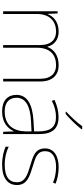

<svg xmlns="http://www.w3.org/2000/svg" viewBox="502 -1308 816 1861"><g transform="rotate(90 910.5 -378.0)"><path d="M614 -538C519 -538 460 -494 435 -429H433C415 -500 360 -538 287 -538C185 -538 138 -481 117 -432H115L111 -528H90V0H116V-325C116 -459 194 -513 287 -513C360 -513 417 -467 417 -360V0H443V-325C443 -459 514 -513 614 -513C687 -513 744 -467 744 -360V0H770V-361C770 -482 704 -538 614 -538Z M1233 -759V-766H1203C1174 -723 1109 -652 1064 -612V-606H1085C1138 -650 1198 -714 1233 -759ZM1116 -537C1057 -537 1002 -522 949 -498L958 -472C1015 -501 1063 -512 1116 -512C1209 -512 1254 -463 1254 -343V-300L1151 -294C994 -285 900 -234 900 -129C900 -45 954 10 1060 10C1168 10 1224 -42 1252 -103H1254L1258 0H1280V-350C1280 -480 1225 -537 1116 -537ZM1153 -270 1254 -275V-220C1252 -99 1193 -15 1060 -15C975 -15 928 -58 928 -129C928 -222 1017 -263 1153 -270Z M1774 -134C1774 -235 1684 -258 1596 -286C1515 -312 1446 -325 1446 -407C1446 -478 1505 -513 1601 -513C1654 -513 1713 -501 1750 -483L1761 -508C1719 -525 1664 -538 1601 -538C1489 -538 1419 -489 1419 -407C1419 -309 1494 -290 1587 -262C1675 -236 1747 -212 1747 -134C1747 -60 1697 -15 1576 -15C1514 -15 1455 -28 1402 -54V-24C1440 -7 1503 10 1576 10C1708 10 1774 -45 1774 -134Z"/></g></svg>

Font: Noto Sans Sinhala Thin
Style: Regular
Weight: 100
Designer: Jelle Bosma - Monotype Design Team
Foundry: Monotype Imaging Inc.
Version: Version 2.006